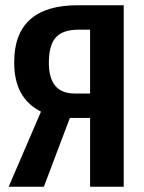

<svg xmlns="http://www.w3.org/2000/svg" viewBox="-20 -711 550 731"><path d="M451 -691V0H323V-262H246L147 0H13L136 -286Q85 -312 59.5 -358Q34 -404 34 -474Q34 -691 276 -691ZM323 -355V-598H279Q219 -598 192.5 -568.5Q166 -539 166 -472Q166 -355 264 -355Z"/></svg>

Font: Fira Sans Compressed Medium
Style: Regular
Weight: 500
Width: 1
Designer: bBox Type GmbH & Carrois Corporate GbR & Edenspiekermann AG
Foundry: bBox Type GmbH & Carrois Corporate GbR & Edenspiekermann AG
Version: Version 4.301